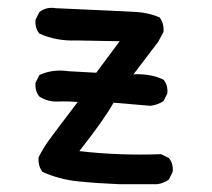

<svg xmlns="http://www.w3.org/2000/svg" viewBox="-20 -471 540 488"><path d="M282.2 -2.9Q230.5 -4.9 180.7 -9.8Q130.9 -14.6 87.9 -34.2Q76.2 -49.8 78.1 -71.3Q89.8 -94.7 105.5 -116.2Q121.1 -137.7 177.7 -211.9Q152.3 -213.9 127 -212.9Q101.6 -211.9 80.1 -225.6Q68.4 -239.3 70.3 -260.7L80.1 -280.3Q113.3 -295.9 154.3 -290L224.6 -286.1L284.2 -366.2L173.8 -368.2Q123 -366.2 80.1 -385.7Q68.4 -399.4 70.3 -420.9L80.1 -440.4Q97.7 -454.1 121.1 -450.2Q297.9 -442.4 328.1 -440.4Q358.4 -438.5 385.7 -426.8Q397.5 -411.1 395.5 -389.6L381.8 -364.3L319.3 -282.2Q362.3 -284.2 395.5 -268.6Q407.2 -254.9 405.3 -233.4L395.5 -213.9Q379.9 -204.1 362.3 -202.1L268.6 -210Q246.1 -168.9 181.6 -86.9Q283.2 -75.2 389.6 -79.1L409.2 -69.3Q420.9 -55.7 418.9 -34.2L409.2 -14.6Q395.5 -4.9 379.9 -2.9Z"/></svg>

Font: JasonHandwriting4
Style: Regular
Weight: 400
Version: Version 1.01.21